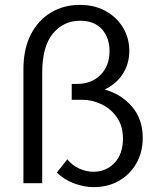

<svg xmlns="http://www.w3.org/2000/svg" viewBox="-20 -751 652 787"><path d="M153 0H76V-466Q76 -551 106.5 -610Q137 -669 189.5 -700Q242 -731 307 -731Q368 -731 413.5 -705.5Q459 -680 484.5 -637.5Q510 -595 510 -542Q510 -490 483.5 -448.5Q457 -407 409 -384Q477 -365 521 -314Q565 -263 565 -187Q565 -126 538.5 -80.5Q512 -35 467 -9.5Q422 16 364 16Q324 16 283 0.5Q242 -15 213 -44L256 -98Q276 -73 305 -60Q334 -47 363 -47Q415 -47 449.5 -83.5Q484 -120 484 -183Q484 -234 459.5 -269.5Q435 -305 396.5 -323.5Q358 -342 317 -342H274V-407H295Q355 -407 392 -444Q429 -481 429 -542Q429 -596 398 -631Q367 -666 308 -666Q240 -666 196.5 -613Q153 -560 153 -453Z"/></svg>

Font: Wix Madefor Text
Style: Regular
Weight: 400
Designer: Dalton Maag Ltd
Foundry: Dalton Maag Ltd
Version: Version 3.100